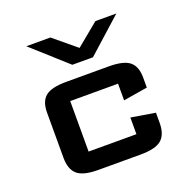

<svg xmlns="http://www.w3.org/2000/svg" viewBox="-111 -711 814 820"><g transform="rotate(-20 296.5 -301.0)"><path d="M201.2 -601.6 303.2 -517.1 405.8 -601.6H501L343.3 -460H249.5L91.8 -601.6ZM405.3 -241.7V-317.4H188V-87.9H405.3V-163.6L515.1 -145.5V-100.1Q515.1 -46.9 487.8 -23.4Q460.4 0 393.1 0H200.2Q132.8 0 105.5 -23.4Q78.1 -46.9 78.1 -100.1V-305.2Q78.1 -355.5 105.2 -377.9Q132.3 -400.4 200.2 -400.4H393.1Q460.9 -400.4 488 -377.9Q515.1 -355.5 515.1 -305.2V-259.8Z"/></g></svg>

Font: Squarish Sans CT
Style: Regular
Weight: 400
Version: Version 0.9